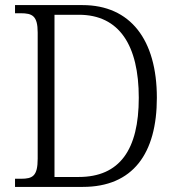

<svg xmlns="http://www.w3.org/2000/svg" viewBox="-20 -734 690 754"><path d="M39 0H305C502 0 596 -131 596 -350C596 -578 492 -714 304 -714H39V-682H61C107 -682 128 -672 128 -606V-111C128 -42 108 -32 62 -32H39ZM289 -39H194V-676H290C449 -676 525 -555 525 -350C525 -146 450 -39 289 -39Z"/></svg>

Font: Noto Serif Khmer SemiCondensed Light
Style: Regular
Weight: 300
Width: 4
Designer: Danh Hong and the Monotype Design Team
Foundry: Monotype Imaging Inc.
Version: Version 2.004